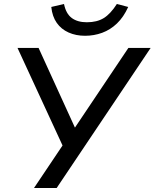

<svg xmlns="http://www.w3.org/2000/svg" viewBox="-20 -946 778 966"><path d="M151 0 306 -231 303 -196 68 -705H174L357 -304L626 -705H738L265 0ZM408 -766Q362 -766 325 -782.5Q288 -799 265.5 -831Q243 -863 238 -911L302 -926Q312 -877 341 -855.5Q370 -834 417 -834Q468 -834 502 -855Q536 -876 568 -926L625 -911Q602 -860 568.5 -828Q535 -796 494 -781Q453 -766 408 -766Z"/></svg>

Font: Nunito Sans 7pt Medium
Style: Italic
Weight: 500
Italic angle: -9°
Designer: Vernon Adams
Foundry: Vernon Adams
Version: Version 3.101;gftools[0.9.27]